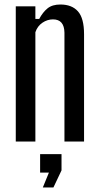

<svg xmlns="http://www.w3.org/2000/svg" viewBox="-20 -628 444 852"><path d="M50 0V-600H137V-544H154Q170 -574 191 -591Q212 -608 248 -608Q299 -608 326 -577.5Q353 -547 353 -476V0H266V-483Q265 -542 215 -542Q190 -542 168 -527Q146 -512 137 -485V0ZM158 138V56H253V128L217 204H170L197 138Z"/></svg>

Font: Big Shoulders Display SemiBold
Style: Regular
Weight: 600
Designer: Patric King
Foundry: XO Type Co
Version: Version 1.000; ttfautohint (v1.8.2)